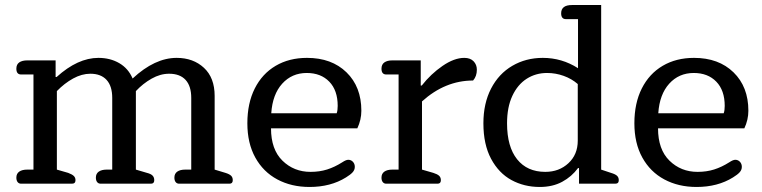

<svg xmlns="http://www.w3.org/2000/svg" viewBox="-20 -730 3029 763"><path d="M64 0Q55 0 50 -6.5Q45 -13 45 -24Q45 -40 56.5 -48Q68 -56 88 -56H113V-434H64Q45 -434 45 -457Q45 -474 56.5 -482Q68 -490 88 -490H201V-424H205Q289 -500 371 -500Q418 -500 454 -479Q490 -458 507 -418Q595 -500 682 -500Q748 -500 790.5 -460.5Q833 -421 833 -349V-56L876 -43Q892 -38 898.5 -31.5Q905 -25 905 -14Q905 0 892 0H692Q683 0 678 -6.5Q673 -13 673 -24Q673 -40 684.5 -48Q696 -56 716 -56H740V-341Q740 -388 717.5 -412.5Q695 -437 652 -437Q617 -437 582.5 -417.5Q548 -398 520 -368V-56L564 -43Q580 -39 586.5 -32Q593 -25 593 -14Q593 0 580 0H380Q371 0 366 -6.5Q361 -13 361 -24Q361 -40 372.5 -48Q384 -56 404 -56H426V-341Q426 -388 403.5 -412.5Q381 -437 339 -437Q305 -437 270.5 -418Q236 -399 206 -368V-56L251 -43Q267 -37 273.5 -30.5Q280 -24 280 -14Q280 0 266 0Z M963 -240Q963 -320 992.5 -378.5Q1022 -437 1075.5 -468.5Q1129 -500 1200 -500Q1298 -500 1357 -442.5Q1416 -385 1416 -290Q1416 -254 1400 -220H1057Q1057 -136 1102.5 -91.5Q1148 -47 1214 -47Q1250 -47 1280 -56.5Q1310 -66 1340 -85Q1355 -95 1364 -95Q1375 -95 1382.5 -87Q1390 -79 1390 -67Q1390 -55 1381.5 -45.5Q1373 -36 1355 -25Q1294 13 1210 13Q1138 13 1082 -17Q1026 -47 994.5 -104Q963 -161 963 -240ZM1318 -280Q1322 -291 1322 -309Q1322 -371 1288.5 -405.5Q1255 -440 1199 -440Q1140 -440 1101.5 -397.5Q1063 -355 1058 -280Z M1515 0Q1506 0 1501 -6.5Q1496 -13 1496 -24Q1496 -40 1507.5 -48Q1519 -56 1539 -56H1564V-434H1515Q1496 -434 1496 -457Q1496 -474 1507.5 -482Q1519 -490 1539 -490H1652V-390H1656Q1692 -436 1738.5 -468Q1785 -500 1825 -500Q1849 -500 1862 -486.5Q1875 -473 1875 -453Q1875 -427 1860 -410Q1749 -410 1657 -327V-56L1702 -43Q1718 -38 1725 -31.5Q1732 -25 1732 -14Q1732 0 1719 0Z M1901 -240Q1901 -319 1931.5 -378Q1962 -437 2016 -468.5Q2070 -500 2137 -500Q2213 -500 2277 -459V-654H2229Q2210 -654 2210 -677Q2210 -710 2253 -710H2369V-56L2408 -43Q2425 -38 2432 -31.5Q2439 -25 2439 -14Q2439 0 2425 0H2281V-62H2277Q2252 -28 2214 -7.5Q2176 13 2125 13Q2063 13 2012.5 -14.5Q1962 -42 1931.5 -99Q1901 -156 1901 -240ZM2276 -171V-396Q2252 -417 2220 -428.5Q2188 -440 2154 -440Q2109 -440 2073 -417Q2037 -394 2016 -349Q1995 -304 1995 -240Q1995 -147 2035 -97Q2075 -47 2147 -47Q2202 -47 2239 -81.5Q2276 -116 2276 -171Z M2501 -240Q2501 -320 2530.5 -378.5Q2560 -437 2613.5 -468.5Q2667 -500 2738 -500Q2836 -500 2895 -442.5Q2954 -385 2954 -290Q2954 -254 2938 -220H2595Q2595 -136 2640.5 -91.5Q2686 -47 2752 -47Q2788 -47 2818 -56.5Q2848 -66 2878 -85Q2893 -95 2902 -95Q2913 -95 2920.5 -87Q2928 -79 2928 -67Q2928 -55 2919.5 -45.5Q2911 -36 2893 -25Q2832 13 2748 13Q2676 13 2620 -17Q2564 -47 2532.5 -104Q2501 -161 2501 -240ZM2856 -280Q2860 -291 2860 -309Q2860 -371 2826.5 -405.5Q2793 -440 2737 -440Q2678 -440 2639.5 -397.5Q2601 -355 2596 -280Z"/></svg>

Font: Maitree Medium
Style: Regular
Weight: 500
Designer: CadsonDemak Team
Foundry: CadsonDemak
Version: Version 1.010